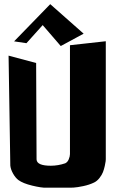

<svg xmlns="http://www.w3.org/2000/svg" viewBox="-20 -892 552 918"><path d="M47.4 -694.3 220.2 -872.1 379.9 -731 270.5 -671.9 184.1 -772 106.4 -685.5ZM152.8 -590.8Q154.3 -145.5 154.8 -129.9Q155.8 -99.6 223.1 -99.6Q257.8 -99.6 292 -111.3Q303.2 -116.7 308.8 -130.6Q314.5 -144.5 314.5 -155.3V-166.5V-675.8L485.8 -694.8V-130.4Q485.8 -127 485.1 -120.8Q484.4 -114.7 481 -98.6Q477.5 -82.5 472.2 -68.8Q466.8 -55.2 455.6 -40.8Q444.3 -26.4 430.2 -19.5Q407.2 -8.3 378.2 -2.2Q349.1 3.9 331.5 4.9L314 5.4H200.7Q178.7 6.3 134.3 -4.4Q89.8 -15.1 67.9 -31.2Q53.7 -42 42.5 -62Q31.2 -82 29.3 -100.1L21 -626Z"/></svg>

Font: Some Time Later
Style: Regular
Weight: 400
Version: Version 003.300